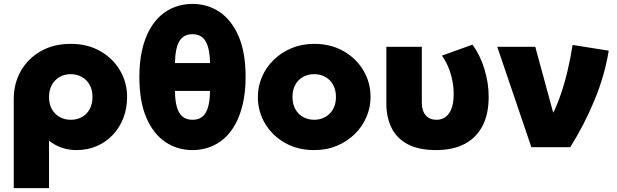

<svg xmlns="http://www.w3.org/2000/svg" viewBox="-20 -755 3166 985"><path d="M50.5 210V-246Q50.5 -327.5 87.2 -391.5Q124 -455.5 189.8 -492.8Q255.5 -530 343 -530Q429 -530 494 -493Q559 -456 595.5 -394Q632 -332 632 -257.5Q632 -199.5 613 -150Q594 -100.5 559.2 -63.5Q524.5 -26.5 477 -5.8Q429.5 15 372.5 15Q333 15 297 2.8Q261 -9.5 231.5 -33.5V210ZM343 -140.5Q375 -140.5 400.5 -154.8Q426 -169 440.2 -195.2Q454.5 -221.5 454.5 -257.5Q454.5 -293.5 440 -319.8Q425.5 -346 400 -360.2Q374.5 -374.5 343 -374.5Q311.5 -374.5 286.2 -360.2Q261 -346 246.2 -319.8Q231.5 -293.5 231.5 -257.5Q231.5 -221.5 246 -195.2Q260.5 -169 285.8 -154.8Q311 -140.5 343 -140.5Z M967.5 15Q890.5 15 828.8 -26.2Q767 -67.5 731 -150.8Q695 -234 695 -360Q695 -436 708.5 -496.2Q722 -556.5 746.5 -601.2Q771 -646 805 -675.8Q839 -705.5 880.2 -720.2Q921.5 -735 967.5 -735Q1044.5 -735 1106 -694Q1167.5 -653 1203.8 -569.8Q1240 -486.5 1240 -360Q1240 -284.5 1226.2 -224.2Q1212.5 -164 1188 -119Q1163.5 -74 1129.5 -44.2Q1095.5 -14.5 1054.5 0.2Q1013.5 15 967.5 15ZM967.5 -140.5Q1013.5 -140.5 1035 -176.2Q1056.5 -212 1057.5 -288.5H877.5Q878 -237.5 887.8 -204.8Q897.5 -172 917.2 -156.2Q937 -140.5 967.5 -140.5ZM877.5 -431.5H1057.5Q1056.5 -482.5 1046.8 -515.2Q1037 -548 1017.5 -563.8Q998 -579.5 967.5 -579.5Q921.5 -579.5 900.2 -543.8Q879 -508 877.5 -431.5Z M1592 15Q1507 15 1441.8 -22.2Q1376.5 -59.5 1339.8 -121.2Q1303 -183 1303 -257.5Q1303 -311.5 1324 -360.5Q1345 -409.5 1383.8 -447.5Q1422.5 -485.5 1475.5 -507.8Q1528.5 -530 1592 -530Q1677 -530 1742.2 -492.8Q1807.5 -455.5 1844.2 -393.8Q1881 -332 1881 -257.5Q1881 -204 1860 -154.8Q1839 -105.5 1800.2 -67.5Q1761.5 -29.5 1708.8 -7.2Q1656 15 1592 15ZM1592 -140.5Q1623.5 -140.5 1648.8 -154.8Q1674 -169 1688.8 -195.2Q1703.5 -221.5 1703.5 -257.5Q1703.5 -293.5 1689 -319.8Q1674.5 -346 1649.2 -360.2Q1624 -374.5 1592 -374.5Q1560 -374.5 1534.5 -360.2Q1509 -346 1494.8 -319.8Q1480.5 -293.5 1480.5 -257.5Q1480.5 -221.5 1495 -195.2Q1509.5 -169 1535 -154.8Q1560.5 -140.5 1592 -140.5Z M2219 15Q2125.5 15 2069 -16.5Q2012.5 -48 1987.2 -102Q1962 -156 1962 -224.5V-515H2144V-229Q2144 -186.5 2163.8 -163.5Q2183.5 -140.5 2219.5 -140.5Q2241 -140.5 2257.2 -149.5Q2273.5 -158.5 2284.8 -175.2Q2296 -192 2301.8 -216.5Q2307.5 -241 2307.5 -271.5Q2307.5 -308 2300.5 -342.8Q2293.5 -377.5 2280.2 -409.8Q2267 -442 2247 -469.5L2404 -526Q2443.5 -472 2465.2 -400.8Q2487 -329.5 2487 -258.5Q2487 -170.5 2455.8 -109.8Q2424.5 -49 2364.8 -17.2Q2305 14.5 2219 15Z M2706 0 2531 -515H2726L2839 -100L2796.5 -137Q2826 -186 2849.8 -250.8Q2873.5 -315.5 2890.5 -386.8Q2907.5 -458 2917.5 -524.5L3103 -495Q3082 -367 3029.5 -240.2Q2977 -113.5 2905.5 0Z"/></svg>

Font: Geologica Cursive ExtraBold
Style: Regular
Weight: 800
Designer: Sindre Bremnes, Frode Helland
Foundry: Monokrom Skriftforlag AS
Version: Version 1.010;gftools[0.9.28]